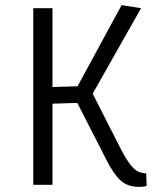

<svg xmlns="http://www.w3.org/2000/svg" viewBox="-20 -722 603 750"><path d="M110 0V-690H185V-382L283 -385L455 -702L531 -690L342 -356L455 -134Q481 -85 501.5 -65Q522 -45 551 -45L553 3Q547 8 524 8Q478 8 450.5 -17.5Q423 -43 395 -99L282 -320L185 -317V0Z"/></svg>

Font: Ruluko
Style: Regular
Weight: 400
Designer: Ana Sanfelippo, Angelica Diaz, Meme Hernandez
Foundry: Ana Sanfelippo, Angelica Diaz y Meme Hernandez
Version: Version 1.001